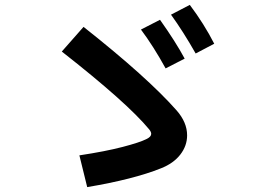

<svg xmlns="http://www.w3.org/2000/svg" viewBox="-20 -790 1040 786"><path d="M781 -571Q730 -661 680 -730L757 -770Q815 -693 857 -611ZM658 -510Q608 -601 557 -669L635 -709Q699 -619 736 -550ZM322 -680Q584 -473 703 -338Q746 -289 746 -236Q746 -193 718 -157Q690 -121 639 -101Q527 -56 337 -24L305 -154Q411 -170 482 -188.5Q553 -207 580 -221Q599 -230 599 -242Q599 -250 591 -260Q501 -369 233 -579Z"/></svg>

Font: IBM Plex Sans JP
Style: Bold
Weight: 700
Designer: Mike Abbink; Paul van der Laan; Pieter van Rosmalen; Wujin Sim; Yejin Wi; Jinhee Kim; Boomi Park; Yona Kim; Kichan Ma
Foundry: Sandoll Inc.
Version: Version 1.001